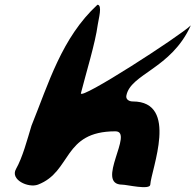

<svg xmlns="http://www.w3.org/2000/svg" viewBox="-20 -779 825 810"><path d="M539.9 -351C523.6 -351 510.4 -360.3 513 -375C529.9 -468 702.5 -488 785 -672C740.4 -628 312.7 -351.4 321.4 -386C342.9 -470.9 382.1 -596.7 392.4 -675C395.2 -696.2 413.4 -759 391.1 -759C240 -619.7 184.9 -426.5 112.9 -249C94.5 -188.5 75.3 -115 47.5 -66C21.9 -20.8 99.1 15 140 0C284.1 -55 243.1 -225 466.8 -225C548.2 -225 378.6 0 496 0C514.5 0 612.7 23.8 614 0C617.5 -62.6 736.5 -351 539.9 -351Z"/></svg>

Font: Rocketfuel
Style: Italic
Weight: 400
Designer: Mew Too
Foundry: Cannot Into Space Fonts.
Version: Version 0.27